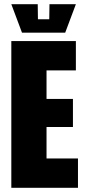

<svg xmlns="http://www.w3.org/2000/svg" viewBox="-20 -896 410 916"><path d="M34 0V-700H342V-560H202V-424H328V-290H202V-140H352V0ZM216 -876H342L291 -740H85L34 -876H160L161 -804H215Z"/></svg>

Font: Tektur Condensed
Style: Bold
Weight: 700
Width: 3
Designer: Adam Jagosz
Foundry: Adam Jagosz
Version: Version 1.005;gftools[0.9.30]